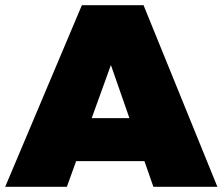

<svg xmlns="http://www.w3.org/2000/svg" viewBox="-30 -721 859 741"><path d="M286 -701H524L809 0H562L398 -470L228 0H-10ZM190 -265H592V-99H190Z"/></svg>

Font: Alexandria Black
Style: Regular
Weight: 900
Designer: Mohamed Gaber
Foundry: Kief Type Foundry
Version: Version 5.100